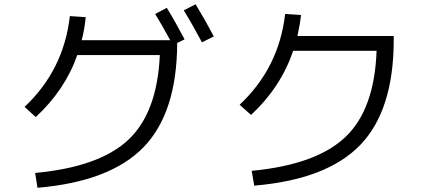

<svg xmlns="http://www.w3.org/2000/svg" viewBox="-20 -850 2040 907"><path d="M713 -784 768 -813Q809 -746 852 -664L817 -647Q816 -317 658 -154.5Q500 8 157 37L146 -33Q449 -61 586 -189.5Q723 -318 735 -590H345Q288 -426 149 -297L96 -345Q281 -519 310 -774L385 -769Q379 -710 366 -660H784Q748 -727 713 -784ZM848 -801 904 -830Q949 -756 990 -678L934 -650Q890 -733 848 -801Z M1759 -610H1365Q1306 -437 1166 -307L1112 -355Q1298 -530 1327 -784L1402 -779Q1397 -733 1385 -680H1840V-663Q1840 -330 1682.5 -166Q1525 -2 1181 27L1169 -43Q1474 -72 1611.5 -202.5Q1749 -333 1759 -610Z"/></svg>

Font: Mplus 1p
Style: Regular
Weight: 400
Version: Version 1.061